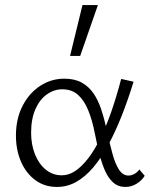

<svg xmlns="http://www.w3.org/2000/svg" viewBox="-20 -731 592 759"><path d="M205 8Q156 8 119.5 -19Q83 -46 63 -92Q43 -138 43 -195Q43 -262 69.5 -313Q96 -364 139.5 -392Q183 -420 234 -420Q275 -420 303 -404.5Q331 -389 349.5 -362Q368 -335 380 -299Q392 -263 401 -222Q413 -165 424.5 -123.5Q436 -82 451 -59.5Q466 -37 488 -37Q499 -37 510.5 -43Q522 -49 531 -61L552 -36Q541 -18 520.5 -5Q500 8 475 8Q447 8 427.5 -9.5Q408 -27 395 -56.5Q382 -86 372.5 -124Q363 -162 355 -203Q345 -255 329 -294.5Q313 -334 288.5 -356Q264 -378 226 -378Q194 -378 165.5 -358Q137 -338 120 -299.5Q103 -261 103 -206Q103 -159 118.5 -120.5Q134 -82 161.5 -60Q189 -38 224 -38Q252 -38 278 -55.5Q304 -73 329 -105.5Q354 -138 377 -185Q400 -232 420.5 -291Q441 -350 459 -419L508 -408Q486 -336 461 -273Q436 -210 408 -158Q380 -106 348.5 -69Q317 -32 281.5 -12Q246 8 205 8ZM257 -510 306 -711H367L297 -510Z"/></svg>

Font: Ysabeau Office Light
Style: Regular
Weight: 300
Designer: Christian Thalmann (Catharsis Fonts)
Version: Version 2.001;gftools[0.9.30]; featfreeze: tnum,lnum,ss02